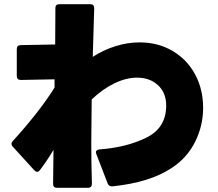

<svg xmlns="http://www.w3.org/2000/svg" viewBox="-20 -836 1040 915"><path d="M513 52Q499 52 493 38L439 -102L437 -110Q437 -122 454 -124Q581 -133 676.5 -179.5Q772 -226 772 -333Q772 -394 733 -430Q694 -466 633 -466Q581 -466 524.5 -438.5Q468 -411 417 -362Q415 -228 415 -158Q415 -56 418 39Q418 59 399 59H252Q233 59 233 41L235 -122Q203 -68 170 -25Q164 -17 157 -17Q151 -17 143 -25L41 -137Q35 -143 35 -151Q35 -158 41 -164Q97 -225 150 -292Q203 -359 240 -419V-458L79 -455Q60 -455 60 -474V-602Q60 -621 79 -621L243 -624L244 -798Q244 -816 263 -816H411Q429 -816 429 -797L422 -565Q473 -598 530.5 -616Q588 -634 645 -634Q733 -634 802 -593.5Q871 -553 909.5 -482Q948 -411 948 -322Q948 -237 910 -160.5Q872 -84 799 -36Q694 34 516 52Z"/></svg>

Font: LINE Seed JP_TTF ExtraBold
Style: Regular
Weight: 800
Designer: LY Corporation & Fontrix & Fontworks
Version: Version 1.015